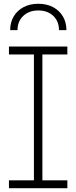

<svg xmlns="http://www.w3.org/2000/svg" viewBox="-20 -999 405 1019"><path d="M332.5 -839H293Q293 -886 262.8 -914.8Q232.5 -943.5 183 -943.5Q134.5 -943.5 103.8 -914.8Q73 -886 73 -839H34Q34 -880.5 52.8 -912Q71.5 -943.5 105.2 -961.2Q139 -979 183 -979Q228 -979 261.5 -961.2Q295 -943.5 313.8 -912Q332.5 -880.5 332.5 -839ZM27.5 -710V-752H337.5V-710H205V-42H337.5V0H27.5V-42H160V-710Z"/></svg>

Font: Hepta Slab Light
Style: Regular
Weight: 300
Designer: Michael LaGattuta
Foundry: Michael LaGattuta
Version: Version 1.102